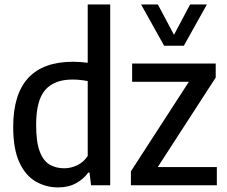

<svg xmlns="http://www.w3.org/2000/svg" viewBox="-20 -828 1013 858"><path d="M240 9.5Q185.5 9.5 139.8 -16.8Q94 -43 66.5 -102.5Q39 -162 39 -261Q39 -552 306.5 -552Q323 -552 340 -550.8Q357 -549.5 372 -547.5V-808H472.5V0H387L380 -57H374.5Q354 -28 319.8 -9.2Q285.5 9.5 240 9.5ZM267 -76Q296.5 -76 325 -89.5Q353.5 -103 372 -131V-465.5Q339.5 -472.5 303 -472.5Q223.5 -472.5 182.5 -426.5Q141.5 -380.5 141.5 -270Q141.5 -192.5 157.8 -150.5Q174 -108.5 202.2 -92.2Q230.5 -76 267 -76ZM565 0V-62.5L824 -462.5H570.5V-544H944V-481.5L685 -81.5H949V0ZM713.5 -623.5 610.5 -808H685.5L757.5 -672.5L829.5 -808H904.5L801.5 -623.5Z"/></svg>

Font: Encode Sans SemiCondensed SemiCondensed Medium
Style: Regular
Weight: 500
Width: 4
Designer: Multiple Designers
Foundry: Impallari Type
Version: Version 3.000; ttfautohint (v1.8.3) -l 8 -r 50 -G 200 -x 14 